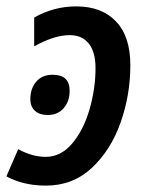

<svg xmlns="http://www.w3.org/2000/svg" viewBox="-39 -571 462 601"><path d="M-19 -19 18 -104Q62 -80 104 -80Q152 -80 187.5 -122.5Q223 -165 241.5 -229.5Q260 -294 260 -358Q260 -408 239 -434.5Q218 -461 179 -461Q131 -461 68 -426V-516Q129 -551 200 -551Q279 -551 324 -504Q369 -457 369 -367Q369 -274 338.5 -187.5Q308 -101 248.5 -45.5Q189 10 105 10Q34 10 -19 -19ZM56 -261Q56 -294 74.5 -315.5Q93 -337 126 -337Q179 -337 179 -287Q179 -254 160.5 -232.5Q142 -211 110 -211Q85 -211 70.5 -224Q56 -237 56 -261Z"/></svg>

Font: Noto Sans UI NarrowMedium
Style: Italic
Weight: 500
Width: 4
Italic angle: -12°
Designer: Monotype Design Team
Foundry: Monotype Imaging Inc.
Version: Version 1.001